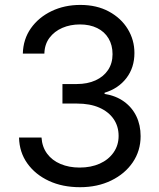

<svg xmlns="http://www.w3.org/2000/svg" viewBox="-20 -758 653 788"><path d="M308.6 10.3Q236.3 10.3 180.7 -15.6Q125 -41.5 92.3 -87.2Q59.6 -132.8 58.1 -193.4H150.4Q152.8 -155.3 173.3 -127.4Q193.8 -99.6 228.5 -85Q263.2 -70.3 306.6 -70.3Q353.5 -70.3 389.4 -86.4Q425.3 -102.5 446 -132.1Q466.8 -161.6 466.8 -200.2Q466.8 -239.7 446.3 -269.5Q425.8 -299.3 387.7 -316.2Q349.6 -333 295.4 -333H236.3V-413.1H295.4Q338.9 -413.1 372.1 -428.2Q405.3 -443.4 423.6 -470.9Q441.9 -498.5 441.9 -535.6Q441.9 -572.8 425.5 -600.3Q409.2 -627.9 378.9 -642.8Q348.6 -657.7 308.1 -657.7Q268.6 -657.7 235.8 -643.6Q203.1 -629.4 183.1 -602.8Q163.1 -576.2 162.1 -538.1H73.7Q75.2 -597.2 106.9 -642.1Q138.7 -687 191.7 -712.4Q244.6 -737.8 309.6 -737.8Q377 -737.8 427 -710.7Q477.1 -683.6 504.4 -638.7Q531.7 -593.8 531.7 -540.5Q531.7 -480.5 498.8 -437.5Q465.8 -394.5 409.2 -377.4V-372.6Q455.6 -365.2 488.8 -341.3Q522 -317.4 539.6 -281Q557.1 -244.6 557.1 -199.2Q557.1 -139.2 524.9 -91.8Q492.7 -44.4 436.3 -17.1Q379.9 10.3 308.6 10.3Z"/></svg>

Font: Inter 18pt
Style: Regular
Weight: 400
Designer: Rasmus Andersson
Foundry: rsms
Version: Version 4.001;git-66647c0bb